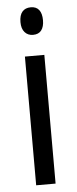

<svg xmlns="http://www.w3.org/2000/svg" viewBox="-53 -768 318 798"><g transform="rotate(-5 105.5 -369.5)"><path d="M146 -537V0H65V-537ZM107 -739Q130 -739 141.5 -724Q153 -709 153 -681Q153 -654 141.5 -639Q130 -624 107 -624Q85 -624 72 -639Q59 -654 59 -681Q59 -710 71.5 -724.5Q84 -739 107 -739Z"/></g></svg>

Font: Noto Sans Khmer ExtraCondensed
Style: Regular
Weight: 400
Width: 2
Designer: Danh Hong and the Monotype Design Team
Foundry: Monotype Imaging Inc.
Version: Version 2.004